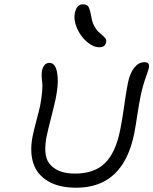

<svg xmlns="http://www.w3.org/2000/svg" viewBox="-20 -957 715 895"><path d="M442.9 -736.8Q414.1 -736.8 384.5 -762.5Q355 -788.1 338.6 -826.2Q322.3 -864.3 329.1 -897Q337.4 -937 366.2 -937Q384.8 -937 391.8 -926.3Q398.9 -915.5 405.8 -878.9Q409.2 -855 418.5 -837.2Q427.7 -819.3 437.7 -809.8Q447.8 -800.3 457 -792.7Q466.3 -785.2 471.4 -778.1Q476.6 -771 475.1 -762.2Q472.2 -748.5 464.8 -742.7Q457.5 -736.8 442.9 -736.8ZM335.9 -82Q253.9 -82 202.9 -113Q151.9 -144 135 -197Q118.2 -250 131.8 -320.8Q137.7 -349.6 150.6 -398.2Q163.6 -446.8 167 -463.9Q174.3 -502.4 176.5 -531.5Q178.7 -560.5 176.8 -573Q174.8 -585.4 174.3 -601.1Q173.8 -616.7 175.8 -627.9Q184.1 -664.1 210.9 -664.1Q226.6 -664.1 236.6 -647.7Q246.6 -631.3 249 -593.5Q251.5 -555.7 238.8 -493.2Q234.4 -471.7 218.3 -408.7Q202.1 -345.7 195.8 -314Q188 -267.6 193.1 -235.8Q198.2 -204.1 218.8 -184.6Q239.3 -165 266.6 -156.5Q293.9 -147.9 330.1 -147.9Q419.4 -147.9 469.2 -196.5Q519 -245.1 540 -350.1Q549.3 -394.5 558.6 -461.7Q567.9 -528.8 576.2 -569.8Q585.4 -615.7 605.7 -641.4Q626 -667 652.8 -667Q666 -667 671.4 -660.9Q676.8 -654.8 673.8 -639.2Q672.4 -632.3 658.4 -593Q644.5 -553.7 634.8 -505.9Q628.9 -478 620.1 -420.7Q611.3 -363.3 606 -335.9Q555.2 -82 335.9 -82Z"/></svg>

Font: Shantell Sans Irregular Bouncy
Style: Italic
Weight: 300
Italic angle: -11.31°
Designer: Stephen Nixon, Anya Danilova, Shantell Martin
Foundry: Arrow Type
Version: Version 1.006;[9816181b4]